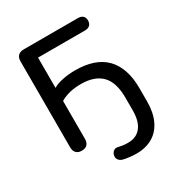

<svg xmlns="http://www.w3.org/2000/svg" viewBox="-205 -843 1093 1170"><g transform="rotate(-30 341.5 -258.0)"><path d="M414 189Q393 189 366.5 186Q340 183 321 178Q305 173 296.5 162.5Q288 152 288 139.5Q288 127 293.5 116.5Q299 106 310 100Q321 94 336 98Q353 102 368.5 104Q384 106 402 106Q461 106 493 66Q525 26 525 -51V-140Q525 -248 476 -298Q427 -348 331 -348Q289 -348 252.5 -339.5Q216 -331 186 -313V-46Q186 -21 173 -7Q160 7 134 7Q109 7 95.5 -7Q82 -21 82 -46V-652Q82 -678 96 -691.5Q110 -705 136 -705H517Q539 -705 551 -694Q563 -683 563 -662Q563 -641 551 -629.5Q539 -618 517 -618H186V-405Q212 -421 254.5 -429.5Q297 -438 342 -438Q412 -438 465.5 -420Q519 -402 555 -365.5Q591 -329 609.5 -274.5Q628 -220 628 -146V-55Q628 23 602 78Q576 133 528 161Q480 189 414 189Z"/></g></svg>

Font: Nunito SemiBold
Style: Regular
Weight: 600
Designer: Vernon Adams
Foundry: Vernon Adams
Version: Version 3.602